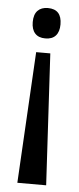

<svg xmlns="http://www.w3.org/2000/svg" viewBox="-51 -568 299 730"><g transform="rotate(5 99.0 -203.0)"><path d="M72 -368H126L154 133H44ZM102 -539Q155 -539 155 -481Q155 -453 141.5 -438Q128 -423 102 -423Q76 -423 62.5 -438Q49 -453 49 -481Q49 -510 63 -524.5Q77 -539 102 -539Z"/></g></svg>

Font: Bricolage Grotesque 36pt Condensed
Style: Regular
Weight: 400
Width: 3
Designer: Mathieu Triay
Foundry: Atelier Triay
Version: Version 1.001;gftools[0.9.33.dev8+g029e19f]